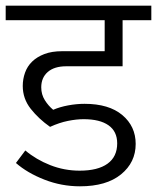

<svg xmlns="http://www.w3.org/2000/svg" viewBox="-30 -650 552 675"><path d="M146 -204Q106 -232 78 -267.5Q50 -303 50 -348Q50 -372 58 -394.5Q66 -417 83 -433.5Q100 -450 126 -460Q152 -470 189 -470H338V-579H-10V-630H502V-579H401V-417H203Q161 -417 138 -397Q115 -377 115 -343Q115 -318 127.5 -298Q140 -278 157 -264Q180 -274 209.5 -279.5Q239 -285 267 -285Q353 -285 400 -245.5Q447 -206 447 -144Q447 -79 395.5 -37Q344 5 251 5Q186 5 126 -18.5Q66 -42 26 -77L59 -121Q97 -89 146.5 -69.5Q196 -50 250 -50Q314 -50 348 -74.5Q382 -99 382 -146Q382 -188 351.5 -209.5Q321 -231 264 -231Q239 -231 209 -225Q179 -219 146 -204Z"/></svg>

Font: Mukta Light
Style: Regular
Weight: 300
Designer: Girish Dalvi and Yashodeep Gholap
Foundry: Ek Type
Version: Version 2.538;PS 1.002;hotconv 16.6.51;makeotf.lib2.5.65220;